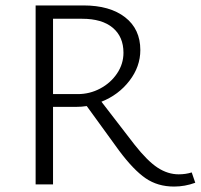

<svg xmlns="http://www.w3.org/2000/svg" viewBox="-20 -678 738 706"><path d="M698 -6Q660 8 620 8Q560 8 515.5 -22.5Q471 -53 418 -124L299 -288Q280 -285 259 -285H175V0H111V-658H287Q384 -658 440 -614.5Q496 -571 496 -494Q496 -433 456 -381Q416 -329 353 -304L474 -147Q522 -86 559.5 -61.5Q597 -37 637 -37Q663 -37 685 -44ZM266 -332Q310 -332 348.5 -352.5Q387 -373 410.5 -408Q434 -443 434 -484Q434 -543 394.5 -576Q355 -609 282 -609H175V-332Z"/></svg>

Font: Ysabeau Semilight
Style: Regular
Weight: 300
Designer: Christian Thalmann (Catharsis Fonts)
Version: Version 0.003